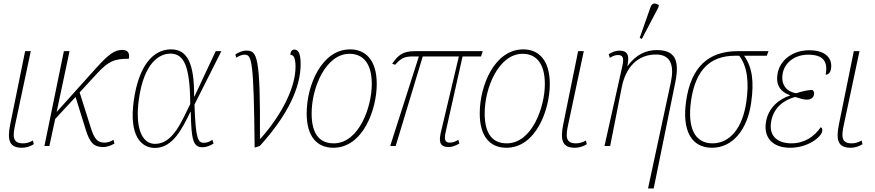

<svg xmlns="http://www.w3.org/2000/svg" viewBox="-20 -825 4942 1085"><path d="M104 10C124 10 149 4 171 -10L166 -31C144 -18 125 -15 109 -15C49 -15 52 -58 66 -122L154 -536H122L38 -123C19 -31 34 10 104 10Z M231 0H259L292 -153L407 -277L464 -94C487 -19 509 6 564 6C578 6 603 1 627 -14L621 -35C603 -23 586 -19 571 -19C532 -19 513 -36 490 -113L430 -303L526 -407C593 -480 626 -493 708 -493C713 -520 707 -543 671 -543C628 -543 594 -519 522 -439L300 -192L373 -536H341Z M856 11C956 11 1010 -98 1056 -193H1058C1061 -31 1072 7 1125 7C1147 7 1170 -3 1187 -14L1180 -35C1166 -25 1149 -18 1133 -18C1097 -18 1086 -42 1079 -234L1231 -536H1199L1079 -280H1077C1078 -465 1040 -546 947 -546C840 -546 763 -446 736 -257C708 -57 778 11 856 11ZM856 -12C782 -12 742 -102 765 -266C794 -470 880 -522 943 -522C1020 -522 1054 -450 1055 -237C1006 -139 958 -12 856 -12Z M1310 -517 1315 -499C1332 -510 1348 -516 1362 -516C1403 -516 1414 -488 1419 9L1448 0C1607 -175 1679 -331 1679 -463C1679 -519 1667 -545 1644 -545C1630 -545 1621 -533 1621 -515C1638 -515 1650 -501 1650 -447C1650 -340 1583 -189 1452 -41H1449C1452 -518 1432 -539 1371 -539C1349 -539 1326 -528 1310 -517Z M1864 10C2031 10 2109 -206 2109 -350C2109 -489 2043 -546 1959 -546C1797 -546 1713 -342 1713 -184C1713 -55 1770 10 1864 10ZM1866 -15C1792 -15 1741 -60 1741 -184C1741 -332 1822 -521 1955 -521C2032 -521 2081 -467 2081 -350C2081 -221 2009 -15 1866 -15Z M2185 0H2216L2369 -506H2573L2473 -84C2461 -35 2458 6 2515 6C2533 6 2552 0 2576 -14L2570 -35C2557 -27 2541 -19 2523 -19C2495 -19 2489 -35 2498 -77L2594 -506H2698L2708 -536H2324C2250 -536 2228 -508 2196 -465L2213 -459C2245 -494 2262 -506 2312 -506H2347Z M2842 10C3009 10 3087 -206 3087 -350C3087 -489 3021 -546 2937 -546C2775 -546 2691 -342 2691 -184C2691 -55 2748 10 2842 10ZM2844 -15C2770 -15 2719 -60 2719 -184C2719 -332 2800 -521 2933 -521C3010 -521 3059 -467 3059 -350C3059 -221 2987 -15 2844 -15Z M3229 10C3249 10 3274 4 3296 -10L3291 -31C3269 -18 3250 -15 3234 -15C3174 -15 3177 -58 3191 -122L3279 -536H3247L3163 -123C3144 -31 3159 10 3229 10Z M3607 -605 3701 -784 3703 -796C3687 -808 3666 -811 3657 -787L3595 -611ZM3642 240H3674L3796 -359C3821 -483 3797 -542 3691 -542C3630 -542 3574 -516 3527 -453H3525C3538 -510 3528 -539 3480 -539C3462 -539 3441 -532 3420 -519L3426 -498C3447 -511 3460 -514 3472 -514C3498 -514 3507 -501 3498 -457L3396 0H3428L3494 -334C3515 -439 3579 -517 3687 -517C3771 -517 3791 -455 3771 -360Z M4004 10C4120 10 4204 -92 4225 -246C4242 -365 4231 -445 4185 -510H4313L4323 -536H4150C3985 -536 3885 -449 3857 -252C3834 -88 3886 10 4004 10ZM4006 -15C3905 -15 3864 -104 3885 -255C3911 -436 3998 -510 4134 -510H4157C4206 -448 4212 -353 4198 -253C4177 -99 4103 -15 4006 -15Z M4445 10C4548 10 4621 -52 4626 -82C4629 -98 4624 -103 4618 -106C4581 -53 4527 -15 4452 -15C4379 -15 4322 -52 4338 -139C4352 -221 4417 -263 4474 -277C4505 -268 4517 -262 4542 -262C4560 -262 4578 -274 4580 -290C4583 -304 4578 -311 4570 -317C4543 -316 4513 -309 4479 -298C4429 -306 4391 -343 4403 -409C4413 -469 4469 -516 4547 -516C4636 -516 4659 -474 4646 -403C4659 -403 4672 -412 4676 -436C4685 -490 4652 -541 4553 -541C4461 -541 4388 -487 4374 -409C4363 -346 4389 -306 4444 -287V-285C4382 -265 4322 -216 4309 -138C4293 -50 4344 10 4445 10Z M4787 10C4807 10 4832 4 4854 -10L4849 -31C4827 -18 4808 -15 4792 -15C4732 -15 4735 -58 4749 -122L4837 -536H4805L4721 -123C4702 -31 4717 10 4787 10Z"/></svg>

Font: Noto Serif SemiCondensed Thin
Style: Italic
Weight: 100
Width: 4
Italic angle: -12°
Designer: Monotype Design Team
Foundry: Monotype Imaging Inc.
Version: Version 2.013